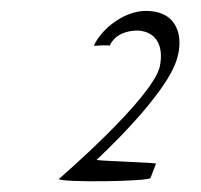

<svg xmlns="http://www.w3.org/2000/svg" viewBox="-20 -406 369 352"><path d="M88 -78C88 -71 256 -73 256 -80L266 -106C266 -108 157 -111 157 -113C157 -113 287 -232 305 -300C316 -338 307 -386 247 -386C207 -386 165 -352 152 -322C152 -322 181 -324 181 -322C192 -346 217 -350 233 -350C265 -348 281 -324 273 -284C259 -225 88 -78 88 -78Z"/></svg>

Font: pokerface
Style: oblique
Weight: 400
Version: Version 1